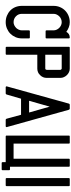

<svg xmlns="http://www.w3.org/2000/svg" viewBox="699 -1517 852 2290"><g transform="rotate(90 1125.0 -372.0)"><path d="M352 -302H428Q438 -302 438 -292V-207Q438 -166 423 -131Q408 -96 382 -70Q356 -44 320.5 -29Q285 -14 245 -14Q203 -14 167.5 -28.5Q132 -43 105.5 -68.5Q79 -94 64.5 -129.5Q50 -165 50 -207V-585Q50 -626 65 -661.5Q80 -697 106.5 -723Q133 -749 168.5 -763.5Q204 -778 245 -778Q277 -778 306 -766.5Q335 -755 360 -737Q382 -778 428 -778Q438 -778 438 -768V-500Q438 -490 428 -490H352Q342 -490 342 -500V-585Q342 -604 334 -621.5Q326 -639 312.5 -652.5Q299 -666 281.5 -674Q264 -682 245 -682Q225 -682 207 -674.5Q189 -667 175.5 -653.5Q162 -640 153.5 -622.5Q145 -605 145 -585V-207Q145 -165 174 -136.5Q203 -108 245 -108Q264 -108 281.5 -116.5Q299 -125 312 -138V-137Q325 -151 333.5 -169Q342 -187 342 -207V-292Q342 -302 352 -302Z M548 -14Q538 -14 538 -24V-768Q538 -778 548 -778H799Q821 -778 841 -768.5Q861 -759 876 -743.5Q891 -728 900 -708Q909 -688 909 -666V-503Q909 -457 876 -424V-425Q862 -408 841.5 -399.5Q821 -391 799 -391H633V-24Q633 -14 623 -14ZM799 -486Q800 -486 803.5 -487.5Q807 -489 808 -490Q809 -493 811 -496.5Q813 -500 813 -503V-666Q813 -670 808 -676Q803 -682 799 -682H633V-486Z M1407 -14Q1404 -14 1400.5 -17.5Q1397 -21 1396 -24L1349 -197H1157L1107 -24Q1106 -22 1102.5 -18Q1099 -14 1096 -14H1020Q1016 -14 1012.5 -18Q1009 -22 1010 -26L1216 -768Q1217 -771 1220.5 -774.5Q1224 -778 1227 -778H1278Q1281 -778 1284.5 -774Q1288 -770 1289 -768L1496 -26Q1497 -22 1493.5 -18Q1490 -14 1486 -14ZM1322 -293 1252 -539 1182 -293Z M1914 -14H1607Q1605 -14 1601 -16Q1600 -16 1600 -17Q1597 -18 1597 -22V-768Q1597 -778 1607 -778H1683Q1693 -778 1693 -768V-108H1873V-768Q1873 -778 1883 -778H1959Q1969 -778 1969 -768V-65H2000Q2010 -65 2010 -55V24Q2010 34 2000 34H1924Q1914 34 1914 24Z M2114 -14Q2104 -14 2104 -24V-768Q2104 -778 2114 -778H2190Q2200 -778 2200 -768V-24Q2200 -14 2190 -14Z"/></g></svg>

Font: Kanalisirung
Style: Regular
Weight: 500
Designer: Peter Wiegel
Foundry: Peter Wiegel
Version: 1.000